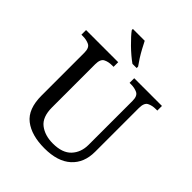

<svg xmlns="http://www.w3.org/2000/svg" viewBox="-256 -1075 1229 1229"><g transform="rotate(45 358.5 -460.5)"><path d="M362 10Q244 10 177 -42Q110 -94 110 -216V-604Q110 -648 85.5 -660Q61 -672 28 -672H15V-714H306V-672H293Q259 -672 235 -659.5Q211 -647 211 -600V-210Q211 -123 258 -86.5Q305 -50 378 -50Q464 -50 505 -94Q546 -138 546 -206V-604Q546 -648 521.5 -660Q497 -672 464 -672H451V-714H702V-672H689Q655 -672 631 -659.5Q607 -647 607 -600V-204Q607 -104 544 -47Q481 10 362 10ZM378 -771Q358 -785 335 -804.5Q312 -824 289.5 -846Q267 -868 249 -888Q231 -908 222 -921V-931H329Q340 -909 354.5 -882Q369 -855 385.5 -829Q402 -803 416 -784V-771Z"/></g></svg>

Font: Noto Naskh Arabic UI
Style: Regular
Weight: 400
Designer: Monotype Design Team, David Williams, Mohamad Dakak and Nizar Qandah
Foundry: Monotype Imaging Inc.
Version: Version 2.014